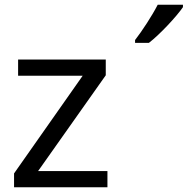

<svg xmlns="http://www.w3.org/2000/svg" viewBox="-20 -786 788 806"><path d="M748 -756V-766H642C619 -721 576 -655 547 -618V-606H605C652 -642 723 -719 748 -756ZM39 0H431V-68H140L424 -470V-536H56V-468H327L39 -58Z"/></svg>

Font: Noto Sans Math
Style: Regular
Weight: 400
Designer: Monotype Design Team, Delve Withrington, Jeff Kellem
Foundry: Monotype Imaging Inc., Delve Fonts LLC
Version: Version 3.000